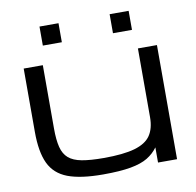

<svg xmlns="http://www.w3.org/2000/svg" viewBox="-83 -835 949 932"><g transform="rotate(-10 391.0 -369.5)"><path d="M351.6 10.7Q241.2 10.7 177.7 -13.4Q114.3 -37.6 87.4 -94.5Q60.5 -151.4 60.5 -250V-562.5H154.8V-250Q154.8 -194.3 163.8 -158.4Q172.9 -122.6 195.8 -102.8Q218.8 -83 260.5 -75.2Q302.2 -67.4 368.2 -67.4Q465.8 -67.4 521.5 -83.5Q577.1 -99.6 600.3 -134Q623.5 -168.5 623.5 -223.6V-562.5H717.3V0H623.5V-74.7Q603 -46.4 571.8 -27.3Q540.5 -8.3 488.3 1.2Q436 10.7 351.6 10.7ZM517.1 -656.2V-750H610.8V-656.2ZM171.4 -656.2V-750H265.1V-656.2Z"/></g></svg>

Font: Michroma
Style: Regular
Weight: 400
Designer: Vernon Adams
Foundry: Vernon Adams
Version: Version 1.100; ttfautohint (v1.8.4.7-5d5b);gftools[0.9.29]